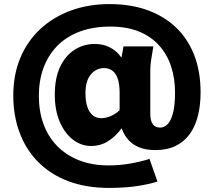

<svg xmlns="http://www.w3.org/2000/svg" viewBox="-20 -722 1046 939"><path d="M45 -255Q45 -356 79 -438Q113 -520 176 -579Q239 -638 325.5 -670Q412 -702 516 -702Q619 -702 701 -672.5Q783 -643 841 -587.5Q899 -532 930 -452Q961 -372 961 -270Q961 -207 948 -155.5Q935 -104 908 -66.5Q881 -29 839 -8.5Q797 12 740 12Q675 12 634 -15.5Q593 -43 575 -95Q547 -56 509.5 -32Q472 -8 425 -8Q378 -8 337.5 -38.5Q297 -69 272.5 -125.5Q248 -182 248 -259Q248 -340 274 -395Q300 -450 344.5 -478.5Q389 -507 444 -507Q485 -507 518 -490Q551 -473 574 -440L584 -495H730L722 -446Q718 -424 716.5 -407.5Q715 -391 715 -370V-165Q715 -132 727 -115Q739 -98 763 -98Q782 -98 798.5 -113.5Q815 -129 825.5 -167Q836 -205 836 -270Q836 -339 816.5 -398Q797 -457 757.5 -500.5Q718 -544 659 -568Q600 -592 520 -592Q434 -592 368.5 -567Q303 -542 259 -496.5Q215 -451 192.5 -389.5Q170 -328 170 -254Q170 -177 193 -114.5Q216 -52 260.5 -7Q305 38 368 62.5Q431 87 512 87Q566 87 619 77.5Q672 68 711 55L750 166Q701 181 643.5 189Q586 197 513 197Q401 197 314 164Q227 131 167 70.5Q107 10 76 -73Q45 -156 45 -255ZM398 -267Q398 -226 407.5 -198.5Q417 -171 434.5 -157.5Q452 -144 475 -144Q498 -144 522 -154.5Q546 -165 565 -183V-268Q565 -310 556 -336.5Q547 -363 530 -376Q513 -389 489 -389Q450 -389 424 -357.5Q398 -326 398 -267Z"/></svg>

Font: Radio Canada
Style: Regular
Weight: 400
Designer: Charles Daoud, Etienne Aubert Bonn, Alexandre Saumier Demers, Jacques Le Bailly
Foundry: Radio-Canada
Version: Version 2.104;gftools[0.9.28.dev5+ged2979d]